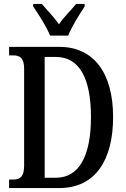

<svg xmlns="http://www.w3.org/2000/svg" viewBox="-20 -951 637 971"><path d="M233 -771H325C342 -816 383 -880 408 -918V-931H365C339 -899 302 -864 278 -828C254 -864 218 -899 192 -931H148V-918C174 -880 216 -816 233 -771ZM26 0H280C461 0 552 -140 552 -359C552 -586 451 -714 280 -714H26V-671H46C79 -671 102 -659 102 -604V-112C102 -58 81 -43 49 -43H26ZM262 -52H206V-663H263C380 -663 440 -557 440 -359C440 -162 380 -52 262 -52Z"/></svg>

Font: Noto Serif Devanagari ExtraCondensed Medium
Style: Regular
Weight: 500
Width: 2
Designer: Universal Thirst, Indian Type Foundry and the Monotype Design Team
Foundry: Monotype Imaging Inc.
Version: Version 2.004